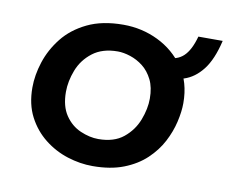

<svg xmlns="http://www.w3.org/2000/svg" viewBox="-58 -510 708 591"><g transform="rotate(10 296.5 -214.5)"><path d="M265 10Q226 10 186.5 -2.5Q147 -15 114 -41Q81 -67 61 -105.5Q41 -144 41 -196Q41 -235 54.5 -276.5Q68 -318 96.5 -354Q125 -390 171.5 -412.5Q218 -435 284 -435Q342 -435 392.5 -410.5Q443 -386 475 -340.5Q507 -295 507 -229Q507 -203 499.5 -170.5Q492 -138 475.5 -106.5Q459 -75 431 -48.5Q403 -22 362 -6Q321 10 265 10ZM268 -75Q317 -75 346.5 -99Q376 -123 389.5 -158Q403 -193 403 -225Q403 -260 391 -284Q379 -308 360.5 -322.5Q342 -337 320.5 -344Q299 -351 281 -351Q233 -351 202.5 -327.5Q172 -304 158.5 -269Q145 -234 145 -201Q145 -156 164 -128Q183 -100 212 -87.5Q241 -75 268 -75ZM432 -359Q464 -357 484.5 -376Q505 -395 517 -439H593Q579 -379 554 -347Q529 -315 496 -304.5Q463 -294 424 -297Z"/></g></svg>

Font: Josefin Sans Thin Medium
Style: Italic
Weight: 500
Italic angle: -7°
Version: Version 2.000